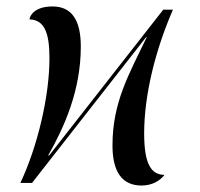

<svg xmlns="http://www.w3.org/2000/svg" viewBox="-20 -566 620 594"><path d="M418 8C452 8 476 -8 489 -25C448 -25 426 -58 426 -153C426 -273 461 -412 515 -536H485L132 -85H129C179 -173 230 -286 230 -422C230 -505 201 -546 143 -546C92 -546 74 -523 71 -506C119 -505 133 -461 133 -386C133 -266 95 -110 43 0H79L432 -451H434C379 -336 328 -250 328 -116C328 -34 358 8 418 8Z"/></svg>

Font: Noto Serif Display ExtraCondensed Medium
Style: Italic
Weight: 500
Width: 2
Italic angle: -12°
Designer: Monotype Design Team
Foundry: Monotype Imaging Inc.
Version: Version 2.009